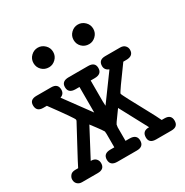

<svg xmlns="http://www.w3.org/2000/svg" viewBox="-145 -729 815 846"><g transform="rotate(-30 262.5 -305.5)"><path d="M161 -511Q139 -511 124.5 -525.5Q110 -540 110 -561Q110 -582 125 -596.5Q140 -611 160 -611Q180 -611 195 -596.5Q210 -582 210 -561Q210 -540 195 -525.5Q180 -511 161 -511ZM365 -511Q343 -511 328.5 -525.5Q314 -540 314 -561Q314 -582 329 -596.5Q344 -611 364 -611Q384 -611 399 -596.5Q414 -582 414 -561Q414 -540 399 -525.5Q384 -511 365 -511ZM1 -31Q1 -42 9 -52Q17 -62 34 -62H49Q56 -77 100 -158.5Q144 -240 147 -246Q148 -248 148 -252Q148 -259 67 -369H49Q15 -369 15 -401Q15 -430 49 -430H124Q158 -430 158 -399Q158 -377 137 -370L233 -239V-369H213Q177 -369 177 -400Q177 -430 213 -430H312Q347 -430 347 -400Q347 -369 310 -369H290V-263L291 -240L386 -370Q365 -379 365 -399Q365 -430 399 -430H475Q491 -430 499.5 -421Q508 -412 508 -400Q508 -369 471 -369H456Q375 -259 375 -253Q375 -249 393.5 -214Q412 -179 438 -131.5Q464 -84 474 -62H488Q522 -62 522 -31Q522 0 488 0H410Q375 0 375 -30Q375 -62 408 -62H410L334 -204L298 -154L292 -144L290 -131V-62H310Q347 -62 347 -31Q347 0 312 0H213Q177 0 177 -31Q177 -62 213 -62H233V-130L232 -143Q225 -155 209.5 -175.5Q194 -196 188 -204L113 -62H115Q131 -62 139.5 -53Q148 -44 148 -31Q148 0 113 0H33Q19 0 10 -8.5Q1 -17 1 -31Z"/></g></svg>

Font: CMU Typewriter Text
Style: Regular
Weight: 500
Monospace: yes
Version: Version 0.7.0